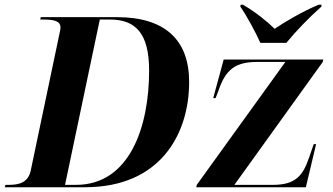

<svg xmlns="http://www.w3.org/2000/svg" viewBox="-49 -786 1400 806"><path d="M1044 -606H1153C1191 -653 1250 -714 1300 -758L1301 -766H1288C1223 -739 1146 -694 1104 -665C1073 -695 1028 -733 971 -766H961L960 -758C985 -723 1026 -647 1044 -606ZM-29 0H308C625 0 745 -224 745 -442C745 -619 643 -714 442 -714H122L120 -704H133C175 -704 205 -699 205 -670C205 -662 201 -648 198 -632L80 -70C69 -18 29 -10 -12 -10H-26ZM270 -10H224L370 -704H413C520 -704 577 -646 577 -490C577 -253 495 -10 270 -10ZM775 0H1235L1278 -181H1268L1248 -123C1222 -47 1190 -10 1097 -10H935L1306 -526L1308 -536H890L846 -374H856L868 -405C898 -495 940 -526 1031 -526H1149L777 -10Z"/></svg>

Font: Noto Serif Display
Style: Bold Italic
Weight: 700
Italic angle: -12°
Designer: Monotype Design Team
Foundry: Monotype Imaging Inc.
Version: Version 2.009